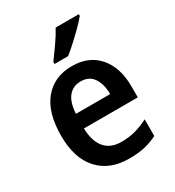

<svg xmlns="http://www.w3.org/2000/svg" viewBox="-186 -874 901 991"><g transform="rotate(-30 264.5 -378.0)"><path d="M272 -552Q373 -552 430 -486Q487 -420 487 -308V-242H166Q168 -165 202 -125Q236 -85 299 -85Q345 -85 382.5 -95Q420 -105 461 -126V-27Q424 -8 384 1Q344 10 292 10Q176 10 110.5 -62Q45 -134 45 -267Q45 -406 106 -479Q167 -552 272 -552ZM272 -461Q227 -461 199.5 -428.5Q172 -396 168 -328H372Q372 -386 347.5 -423.5Q323 -461 272 -461ZM438 -756Q423 -737 395 -709Q367 -681 336.5 -653Q306 -625 282 -606H201V-618Q225 -651 253.5 -691.5Q282 -732 300 -766H438Z"/></g></svg>

Font: Noto Sans Telugu SemiCondensed SemiBold
Style: Regular
Weight: 600
Width: 4
Designer: Jelle Bosma - Monotype Design Team
Foundry: Monotype Imaging Inc.
Version: Version 2.005; ttfautohint (v1.8.4.7-5d5b)